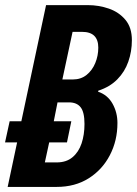

<svg xmlns="http://www.w3.org/2000/svg" viewBox="-33 -734 538 754"><path d="M-2.9 0 34.2 -174.8H-13.2L4.9 -257.8H50.8L147.9 -713.9H312Q355 -713.9 394.5 -700.2Q434.1 -686.5 459.5 -656.2Q484.9 -626 484.9 -576.2Q484.9 -531.7 470.9 -491.9Q457 -452.1 427.7 -422.4Q398.4 -392.6 353 -377.9L352.1 -374Q389.6 -361.3 408.9 -326.9Q428.2 -292.5 428.2 -251Q428.2 -181.6 398.4 -124.5Q368.7 -67.4 315.2 -33.7Q261.7 0 189.9 0ZM143.1 -96.2H189.9Q227.5 -96.2 251.7 -116.5Q275.9 -136.7 287.4 -170.9Q298.8 -205.1 298.8 -247.1Q298.8 -293.5 283.7 -312.7Q268.6 -332 237.8 -332H192.9L178.2 -257.8H247.1L230 -174.8H160.2ZM211.9 -421.9H252.9Q284.7 -421.9 306.9 -439.7Q329.1 -457.5 341.1 -486.3Q353 -515.1 353 -546.9Q353 -577.6 337.2 -593.3Q321.3 -608.9 289.1 -608.9H252Z"/></svg>

Font: Open Sans Condensed
Style: Italic
Weight: 400
Width: 3
Italic angle: -12°
Designer: Monotype Design Team
Foundry: Monotype Imaging Inc.
Version: Version 3.000